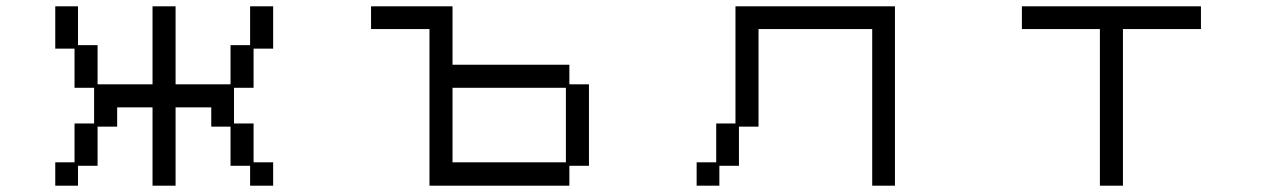

<svg xmlns="http://www.w3.org/2000/svg" viewBox="-20 -560 4040 608"><path d="M155 -46H216V-169H278V-282H216V-406H155V-540H227V-417H289V-293H463V-540H536V-293H710V-417H772V-540H845V-406H783V-282H721V-169H783V-46H845V28H772V-35H710V-159H649V-220H536V28H463V-220H351V-159H289V-35H227V28H155Z M1340 -468H1155V-540H1413V-355H1783V-293H1845V-35H1783V28H1340ZM1772 -46V-282H1413V-46Z M2186 -46H2248V-169H2309V-540H2814V28H2742V-468H2382V-159H2320V-35H2258V28H2186Z M3463 -468H3216V-540H3783V-468H3536V28H3463Z"/></svg>

Font: DotGothic16
Style: Regular
Weight: 400
Designer: Fontworks Inc.
Foundry: Fontworks Inc.
Version: Version 1.100